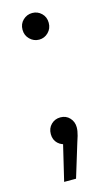

<svg xmlns="http://www.w3.org/2000/svg" viewBox="-108 -570 429 757"><g transform="rotate(-15 106.0 -192.0)"><path d="M106.3 -421.5Q84.4 -421.5 68.5 -437.2Q52.5 -452.8 52.5 -475.9Q52.5 -499.9 68.5 -515Q84.4 -530.2 106.3 -530.2Q128.1 -530.2 143.8 -515Q159.5 -499.9 159.5 -475.9Q159.5 -452.8 143.8 -437.2Q128.1 -421.5 106.3 -421.5ZM55.8 145.7 99.8 -39.2 108.3 3.6Q85 3.6 69.3 -11.2Q53.7 -26 53.7 -49.6Q53.7 -73.7 69.1 -88.8Q84.5 -104 106.9 -104Q130.2 -104 144.8 -88.1Q159.5 -72.2 159.5 -49.6Q159.5 -41.8 158.1 -33.7Q156.8 -25.6 154.1 -15.9Q151.4 -6.2 146.4 8.3L104.4 145.7Z"/></g></svg>

Font: Montserrat Thin
Style: Regular
Weight: 100
Designer: Julieta Ulanovsky
Foundry: Julieta Ulanovsky
Version: Version 9.000